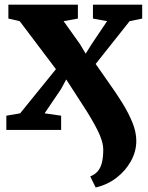

<svg xmlns="http://www.w3.org/2000/svg" viewBox="-20 -574 654 848"><path d="M402.5 254 378.5 205Q399.5 197 412.2 181.8Q425 166.5 430.5 142.8Q436 119 436 87.5Q436 51 410.8 1Q385.5 -49 348 -106.2Q310.5 -163.5 272.5 -223L249.5 -180.5L177 -73.5L250 -63V0H8V-63L69 -73.5L227 -268.5L67 -480.5L17 -492V-553.5H324V-492L261 -480.5L333 -379.5L358.5 -337L385 -379.5L453 -480.5L390.5 -492V-553.5H608V-492L552.5 -480.5L402.5 -291.5Q431 -250 462.2 -206.2Q493.5 -162.5 520.8 -118.5Q548 -74.5 565 -32.5Q582 9.5 582 48Q582 95 558.2 137.8Q534.5 180.5 494 211.5Q453.5 242.5 402.5 254Z"/></svg>

Font: Merriweather 24pt Black
Style: Regular
Weight: 900
Designer: Eben Sorkin
Foundry: Eben Sorkin
Version: Version 2.100